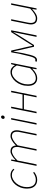

<svg xmlns="http://www.w3.org/2000/svg" viewBox="1427 -2135 720 3614"><g transform="rotate(-90 1787.0 -328.0)"><path d="M210 12Q159 12 121.5 -10Q84 -32 64 -74Q44 -116 44 -176Q44 -247 66 -304.5Q88 -362 124.5 -403.5Q161 -445 206.5 -467.5Q252 -490 298 -490Q340 -490 369.5 -474.5Q399 -459 418 -432L400 -418Q381 -442 356.5 -453Q332 -464 296 -464Q254 -464 214 -441.5Q174 -419 142 -380Q110 -341 91 -290Q72 -239 72 -182Q72 -100 107 -57Q142 -14 212 -14Q247 -14 283.5 -29.5Q320 -45 344 -64L358 -46Q334 -25 295.5 -6.5Q257 12 210 12Z M472 0 568 -478H592L580 -400H584Q625 -439 667.5 -464.5Q710 -490 744 -490Q804 -490 828.5 -459.5Q853 -429 854 -388Q905 -438 950.5 -464Q996 -490 1030 -490Q1090 -490 1116 -457.5Q1142 -425 1142 -374Q1142 -356 1140.5 -343.5Q1139 -331 1134 -310L1072 0H1044L1106 -306Q1111 -329 1112.5 -342Q1114 -355 1114 -370Q1114 -417 1093.5 -440.5Q1073 -464 1026 -464Q1002 -464 956.5 -439Q911 -414 858 -358L786 0H758L820 -306Q825 -329 826.5 -342Q828 -355 828 -370Q828 -417 807.5 -440.5Q787 -464 740 -464Q716 -464 670.5 -439Q625 -414 572 -358L500 0Z M1248 0 1344 -478H1372L1276 0ZM1384 -600Q1372 -600 1364 -608Q1356 -616 1356 -628Q1356 -646 1367.5 -657Q1379 -668 1392 -668Q1404 -668 1412 -660Q1420 -652 1420 -638Q1420 -622 1409 -611Q1398 -600 1384 -600Z M1462 0 1558 -478H1586L1544 -264H1816L1858 -478H1886L1790 0H1762L1810 -238H1538L1490 0Z M2118 12Q2055 12 2016.5 -32Q1978 -76 1978 -160Q1978 -229 1999.5 -289Q2021 -349 2058.5 -394Q2096 -439 2142.5 -464.5Q2189 -490 2238 -490Q2282 -490 2313.5 -468Q2345 -446 2364 -410H2368L2386 -478H2410L2314 0H2290L2302 -78H2298Q2261 -39 2215 -13.5Q2169 12 2118 12ZM2120 -14Q2170 -14 2217.5 -42.5Q2265 -71 2310 -122L2362 -372Q2334 -422 2303 -443Q2272 -464 2236 -464Q2191 -464 2149.5 -438.5Q2108 -413 2076 -370.5Q2044 -328 2025 -275Q2006 -222 2006 -166Q2006 -90 2037 -52Q2068 -14 2120 -14Z M2466 8Q2456 8 2447 6.5Q2438 5 2432 2L2442 -26Q2447 -25 2453.5 -23.5Q2460 -22 2466 -22Q2489 -22 2504.5 -47.5Q2520 -73 2534 -126Q2558 -215 2576.5 -302.5Q2595 -390 2610 -478H2642L2706 -200Q2713 -170 2719.5 -138.5Q2726 -107 2732 -76H2736Q2756 -108 2775.5 -140Q2795 -172 2814 -202L2990 -478H3024L2928 0H2900L2959 -292Q2962 -305 2965.5 -321.5Q2969 -338 2973 -357Q2977 -376 2981.5 -395.5Q2986 -415 2991 -434H2987Q2970 -406 2954.5 -379.5Q2939 -353 2923 -326L2746 -48H2714L2650 -326Q2644 -354 2639 -379.5Q2634 -405 2628 -434H2624Q2612 -351 2597.5 -279Q2583 -207 2562 -122Q2545 -54 2521.5 -23Q2498 8 2466 8Z M3248 12Q3187 12 3160.5 -20.5Q3134 -53 3134 -104Q3134 -122 3136 -134.5Q3138 -147 3142 -168L3204 -478H3232L3170 -172Q3166 -150 3164 -136.5Q3162 -123 3162 -108Q3162 -62 3183 -38Q3204 -14 3252 -14Q3285 -14 3330 -39.5Q3375 -65 3432 -120L3504 -478H3532L3436 0H3412L3424 -80H3420Q3378 -41 3335 -14.5Q3292 12 3248 12Z"/></g></svg>

Font: Source Sans 3 ExtraLight
Style: Italic
Weight: 250
Italic angle: -11°
Designer: Paul D. Hunt
Foundry: Adobe
Version: Version 3.046;hotconv 1.0.118;makeotfexe 2.5.65603